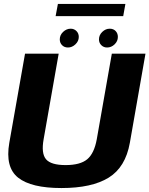

<svg xmlns="http://www.w3.org/2000/svg" viewBox="-20 -946 755 970"><path d="M290.5 4Q444 4 529 -48.5Q614 -101 636 -224.5L715 -675H545L469 -243Q456 -171 420.8 -141.5Q385.5 -112 311.5 -112Q237.5 -112 212.5 -141.5Q187.5 -171 200.5 -243L276.5 -675H106.5L27 -224.5Q5.5 -101 71.5 -48.5Q137.5 4 290.5 4ZM323.5 -706Q344 -706 361 -722Q378 -738 378 -759.5Q378 -777.5 366.2 -789.2Q354.5 -801 337 -801Q316 -801 299 -785Q282 -769 282 -747Q282 -729.5 293.5 -717.8Q305 -706 323.5 -706ZM521 -706Q542.5 -706 559 -722Q575.5 -738 575.5 -759.5Q575.5 -777.5 564.2 -789.2Q553 -801 534.5 -801Q513.5 -801 496.8 -785Q480 -769 480 -747Q480 -729.5 491.8 -717.8Q503.5 -706 521 -706ZM261 -864.5H602.5L613.5 -926H272.5Z"/></svg>

Font: Anybody
Style: Bold Italic
Weight: 700
Italic angle: -10°
Designer: Tyler Finck
Foundry: Etcetera Type Company
Version: Version 1.113;gftools[0.9.25]